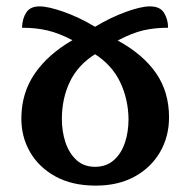

<svg xmlns="http://www.w3.org/2000/svg" viewBox="-20 -569 596 602"><path d="M104 -549Q131 -549 179.5 -532Q228 -515 278 -485Q326 -514 374 -531.5Q422 -549 450 -549Q482 -549 494.5 -528.5Q507 -508 507 -482Q465 -482 430 -474Q395 -466 349 -442Q428 -399 469 -340Q510 -281 510 -201Q510 -141 482 -92.5Q454 -44 402.5 -15.5Q351 13 280 13Q206 13 153.5 -16Q101 -45 73.5 -93.5Q46 -142 47 -201Q48 -279 89.5 -339Q131 -399 207 -443Q165 -465 129 -473.5Q93 -482 49 -482Q50 -511 62.5 -530Q75 -549 104 -549ZM278 -399Q224 -365 199 -312.5Q174 -260 174 -196Q174 -156 185.5 -122Q197 -88 220 -67Q243 -46 278 -46Q313 -46 336.5 -66.5Q360 -87 371.5 -121Q383 -155 383 -196Q382 -259 356.5 -312Q331 -365 278 -399Z"/></svg>

Font: Noto Serif Georgian SemiCondensed SemiBold
Style: Regular
Weight: 600
Width: 4
Designer: Monotype Design Team, Akaki Razmadze
Foundry: Google LLC
Version: Version 2.003; ttfautohint (v1.8.4.7-5d5b)